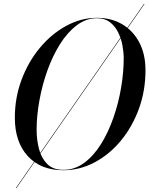

<svg xmlns="http://www.w3.org/2000/svg" viewBox="-20 -850 755 970"><path d="M300 10Q185.5 10 120.2 -61.5Q55 -133 55 -255Q55 -357.5 89.5 -448.8Q124 -540 182.8 -610Q241.5 -680 315.8 -720Q390 -760 470 -760Q541.5 -760 596.8 -727.8Q652 -695.5 683.5 -636Q715 -576.5 715 -495Q715 -392.5 682 -301.2Q649 -210 591.2 -140Q533.5 -70 458.5 -30Q383.5 10 300 10ZM470 -758Q415 -758 367.8 -722.2Q320.5 -686.5 283 -626.8Q245.5 -567 219.2 -493.2Q193 -419.5 179 -342Q165 -264.5 165 -195Q165 -144 177 -97.5Q189 -51 218.5 -21.5Q248 8 300 8Q358 8 406 -27.8Q454 -63.5 491 -123.2Q528 -183 553.5 -256.8Q579 -330.5 592 -408Q605 -485.5 605 -555Q605 -586 598.5 -621Q592 -656 576.5 -687.2Q561 -718.5 535 -738.2Q509 -758 470 -758ZM707 -830H710L63 100H60Z"/></svg>

Font: Bodoni* 96pt
Style: Italic
Weight: 400
Italic angle: -13°
Version: Version 2.3